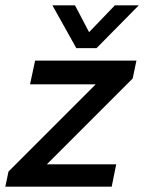

<svg xmlns="http://www.w3.org/2000/svg" viewBox="-34 -702 542 722"><path d="M253 -521 163 -682H248L301 -581L398 -682H488L329 -521ZM-14 0 -2 -57 326 -385H79L98 -474H479L465 -407L142 -84H403L386 0Z"/></svg>

Font: Kanit
Style: Italic
Weight: 400
Italic angle: -12°
Designer: Katatrad Team
Foundry: CadsonDemak
Version: Version 2.000; ttfautohint (v1.8.3)